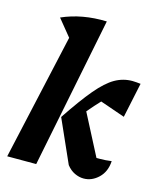

<svg xmlns="http://www.w3.org/2000/svg" viewBox="-111 -813 752 902"><g transform="rotate(15 264.5 -362.5)"><path d="M8 0 145 -613 79 -694Q176 -737 296 -733L149 0ZM298 -35 205 -244Q269 -340 315 -394.5Q361 -449 400.5 -471.5Q440 -494 485 -494Q495 -494 504.5 -493Q514 -492 525 -491L489 -321L368 -363Q342 -336 312 -300L415 -101Q422 -101 433 -101Q446 -101 459.5 -102Q473 -103 488 -105Q485 -53 453 -22.5Q421 8 381 8Q359 8 337 -2.5Q315 -13 298 -35Z"/></g></svg>

Font: Piazzolla
Style: Bold Italic
Weight: 700
Italic angle: -11.3°
Designer: Juan Pablo del Peral
Foundry: Huerta Tipografica
Version: Version 1.330